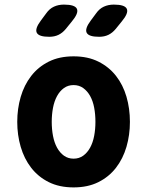

<svg xmlns="http://www.w3.org/2000/svg" viewBox="-20 -805 640 835"><path d="M300 10Q238 10 192 -13Q146 -36 115.5 -75.5Q85 -115 70 -166.5Q55 -218 55 -275Q55 -332 70 -383.5Q85 -435 115.5 -474.5Q146 -514 192 -537Q238 -560 300 -560Q362 -560 408 -537Q454 -514 484.5 -475Q515 -436 530 -384.5Q545 -333 545 -275Q545 -218 530 -166.5Q515 -115 484.5 -75.5Q454 -36 408 -13Q362 10 300 10ZM300 -115Q324 -115 342 -128Q360 -141 372 -163Q384 -185 389.5 -214Q395 -243 395 -275Q395 -308 389.5 -337Q384 -366 372 -387.5Q360 -409 342 -422Q324 -435 300 -435Q276 -435 258 -422Q240 -409 228 -387Q216 -365 210.5 -336Q205 -307 205 -275Q205 -243 210.5 -214Q216 -185 228 -163Q240 -141 258 -128Q276 -115 300 -115ZM411 -645Q366 -645 357 -662.5Q348 -680 375 -716L398 -747Q412 -767 431.5 -776Q451 -785 475 -785Q523 -785 531.5 -766.5Q540 -748 509 -711L483 -679Q469 -662 451.5 -653.5Q434 -645 411 -645ZM194 -645Q149 -645 140 -662.5Q131 -680 158 -716L181 -747Q195 -767 214.5 -776Q234 -785 258 -785Q306 -785 314.5 -766.5Q323 -748 292 -711L266 -679Q252 -662 234.5 -653.5Q217 -645 194 -645Z"/></svg>

Font: Maple Mono NL ExtraBold
Style: Regular
Weight: 800
Monospace: yes
Designer: subframe7536
Version: Version 7.000